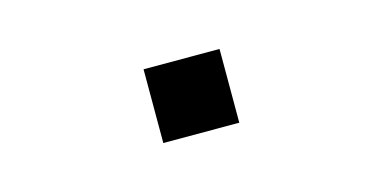

<svg xmlns="http://www.w3.org/2000/svg" viewBox="-31 -232 663 332"><g transform="rotate(-15 300.0 -66.0)"><path d="M232 0V-132H368V0Z"/></g></svg>

Font: Geist Mono Medium
Style: Regular
Weight: 500
Monospace: yes
Designer: Basement.studio, Andrés Briganti, Mateo Zaragoza
Foundry: Basement.studio, Vercel, Andrés Briganti, Guido Ferreyra, Mateo Zaragoza
Version: Version 1.500; ttfautohint (v1.8.4.7-5d5b)